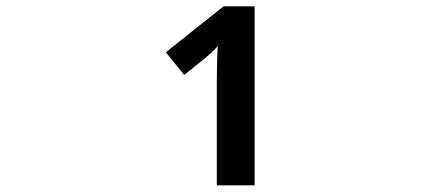

<svg xmlns="http://www.w3.org/2000/svg" viewBox="-20 -672 1310 598"><path d="M655.3 -94.7H772.9V-652.3H676.3L496.6 -509.3L553.7 -438.5L617.7 -489.7Q629.4 -499.5 638.4 -508.1Q647.5 -516.6 658.2 -528.3Q656.7 -502.9 656 -470.2Q655.3 -437.5 655.3 -417.5Z"/></svg>

Font: Noto Emoji
Style: Bold
Weight: 700
Designer: Google, Inc.
Foundry: Google, Inc.
Version: Version 3.003